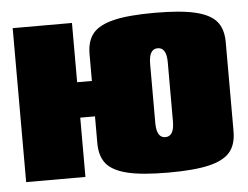

<svg xmlns="http://www.w3.org/2000/svg" viewBox="-44 -583 833 646"><g transform="rotate(-5 372.5 -260.0)"><path d="M470.2 -359.9V-160.2Q470.2 -109.9 500 -109.9Q529.8 -109.9 529.8 -160.2V-359.9Q529.8 -410.2 500 -410.2Q470.2 -410.2 470.2 -359.9ZM20 -520H220.2V-319.8H270V-410.2Q270 -455.1 291.3 -480.5Q312.5 -505.9 362.1 -517.8Q411.6 -529.8 500 -529.8Q588.4 -529.8 637.9 -517.8Q687.5 -505.9 708.7 -480.5Q730 -455.1 730 -410.2V-109.9Q730 -64.9 708.7 -39.6Q687.5 -14.2 637.9 -2.2Q588.4 9.8 500 9.8Q411.6 9.8 362.1 -2.2Q312.5 -14.2 291.3 -39.6Q270 -64.9 270 -109.9V-200.2H220.2V0H20Z"/></g></svg>

Font: Mikodacs
Style: Regular
Weight: 400
Designer: gluk (gluksza@wp.pl)
Foundry: gluk (gluksza@wp.pl)
Version: Version 0.28